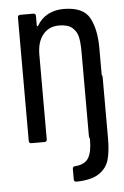

<svg xmlns="http://www.w3.org/2000/svg" viewBox="-51 -551 488 754"><g transform="rotate(-5 193.5 -174.0)"><path d="M220 105Q259 102 273 78Q287 54 287 8V3Q287 2 285 -2Q284 -3 284 -10V-339Q284 -374 279.5 -397Q275 -420 257.5 -435.5Q240 -451 205 -451Q165 -451 141.5 -422.5Q118 -394 118 -343V-10Q118 0 108 0H57Q47 0 47 -10V-496Q47 -506 57 -506H108Q118 -506 118 -496V-459Q118 -456 119.5 -455.5Q121 -455 123 -457Q140 -486 167 -500Q194 -514 228 -514Q305 -514 330 -469Q355 -424 355 -348V-244Q355 -243 357 -239Q358 -238 358 -231V8Q358 59 348.5 92Q339 125 308.5 145Q278 165 220 166Q210 166 210 156V115Q210 105 220 105Z"/></g></svg>

Font: Barlow Condensed
Style: Regular
Weight: 400
Width: 3
Designer: Jeremy Tribby
Foundry: Tribby Type
Version: Version 1.500